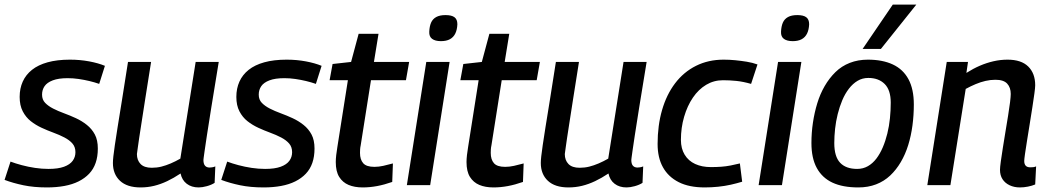

<svg xmlns="http://www.w3.org/2000/svg" viewBox="-33 -810 4587 840"><path d="M-13 -23 13 -103Q34 -95 62 -87.5Q90 -80 120 -75.5Q150 -71 179 -71Q221 -71 247 -80.5Q273 -90 285 -106.5Q297 -123 297 -144Q297 -167 284 -182Q271 -197 249 -208.5Q227 -220 201 -229.5Q175 -239 149 -251Q123 -263 101.5 -280Q80 -297 66.5 -323Q53 -349 53 -386Q53 -423 66.5 -453Q80 -483 107 -504.5Q134 -526 175.5 -537.5Q217 -549 273 -549Q317 -549 357 -541.5Q397 -534 426 -522L401 -443Q381 -450 358 -455.5Q335 -461 311 -464.5Q287 -468 263 -468Q223 -468 198 -458.5Q173 -449 162 -433Q151 -417 151 -396Q151 -374 164.5 -360Q178 -346 199.5 -335Q221 -324 247 -314.5Q273 -305 299 -293Q325 -281 347 -263.5Q369 -246 382 -221.5Q395 -197 395 -160Q395 -125 385.5 -97.5Q376 -70 357 -50Q338 -30 311 -16.5Q284 -3 249 3.5Q214 10 172 10Q115 10 69.5 0.5Q24 -9 -13 -23Z M582 10Q523 10 492 -19Q461 -48 461 -97Q461 -108 463 -126.5Q465 -145 469.5 -175.5Q474 -206 481.5 -253.5Q489 -301 500.5 -371Q512 -441 527 -539H628Q613 -445 603 -381Q593 -317 586.5 -275Q580 -233 576 -207Q572 -181 570 -165Q568 -149 566 -136Q566 -109 582 -92.5Q598 -76 631 -76Q653 -76 673 -81Q693 -86 714 -95Q735 -104 756 -116L823 -539H924Q904 -418 891.5 -340Q879 -262 872 -216Q865 -170 862 -148.5Q859 -127 858 -119.5Q857 -112 857 -110Q857 -93 864 -85Q871 -77 884 -77Q888 -77 895 -78Q902 -79 909 -82L906 -10Q892 -1 872 4.5Q852 10 836 10Q805 10 784 -6Q763 -22 757 -51Q727 -31 698.5 -17.5Q670 -4 641.5 3Q613 10 582 10Z M935 -23 961 -103Q982 -95 1010 -87.5Q1038 -80 1068 -75.5Q1098 -71 1127 -71Q1169 -71 1195 -80.5Q1221 -90 1233 -106.5Q1245 -123 1245 -144Q1245 -167 1232 -182Q1219 -197 1197 -208.5Q1175 -220 1149 -229.5Q1123 -239 1097 -251Q1071 -263 1049.5 -280Q1028 -297 1014.5 -323Q1001 -349 1001 -386Q1001 -423 1014.5 -453Q1028 -483 1055 -504.5Q1082 -526 1123.5 -537.5Q1165 -549 1221 -549Q1265 -549 1305 -541.5Q1345 -534 1374 -522L1349 -443Q1329 -450 1306 -455.5Q1283 -461 1259 -464.5Q1235 -468 1211 -468Q1171 -468 1146 -458.5Q1121 -449 1110 -433Q1099 -417 1099 -396Q1099 -374 1112.5 -360Q1126 -346 1147.5 -335Q1169 -324 1195 -314.5Q1221 -305 1247 -293Q1273 -281 1295 -263.5Q1317 -246 1330 -221.5Q1343 -197 1343 -160Q1343 -125 1333.5 -97.5Q1324 -70 1305 -50Q1286 -30 1259 -16.5Q1232 -3 1197 3.5Q1162 10 1120 10Q1063 10 1017.5 0.5Q972 -9 935 -23Z M1686 -95 1683 -14Q1649 -2 1617 4Q1585 10 1554 10Q1518 10 1492 -1Q1466 -12 1451 -36Q1436 -60 1436 -101Q1436 -114 1438 -132Q1440 -150 1443 -167L1489 -459H1409L1422 -530L1503 -539L1536 -662H1623L1603 -539H1757L1743 -459H1590L1545 -174Q1543 -165 1542.5 -156.5Q1542 -148 1542 -141Q1542 -112 1556 -96Q1570 -80 1605 -80Q1624 -80 1644 -84.5Q1664 -89 1686 -95Z M1747 0 1832 -539H1934L1849 0ZM1916 -744Q1943 -744 1955.5 -734.5Q1968 -725 1968 -704Q1967 -680 1959 -663.5Q1951 -647 1935.5 -638.5Q1920 -630 1896 -630Q1871 -630 1857.5 -640Q1844 -650 1845 -671Q1846 -695 1853 -711Q1860 -727 1875.5 -735.5Q1891 -744 1916 -744Z M2258 -95 2255 -14Q2221 -2 2189 4Q2157 10 2126 10Q2090 10 2064 -1Q2038 -12 2023 -36Q2008 -60 2008 -101Q2008 -114 2010 -132Q2012 -150 2015 -167L2061 -459H1981L1994 -530L2075 -539L2108 -662H2195L2175 -539H2329L2315 -459H2162L2117 -174Q2115 -165 2114.5 -156.5Q2114 -148 2114 -141Q2114 -112 2128 -96Q2142 -80 2177 -80Q2196 -80 2216 -84.5Q2236 -89 2258 -95Z M2454 10Q2395 10 2364 -19Q2333 -48 2333 -97Q2333 -108 2335 -126.5Q2337 -145 2341.5 -175.5Q2346 -206 2353.5 -253.5Q2361 -301 2372.5 -371Q2384 -441 2399 -539H2500Q2485 -445 2475 -381Q2465 -317 2458.5 -275Q2452 -233 2448 -207Q2444 -181 2442 -165Q2440 -149 2438 -136Q2438 -109 2454 -92.5Q2470 -76 2503 -76Q2525 -76 2545 -81Q2565 -86 2586 -95Q2607 -104 2628 -116L2695 -539H2796Q2776 -418 2763.5 -340Q2751 -262 2744 -216Q2737 -170 2734 -148.5Q2731 -127 2730 -119.5Q2729 -112 2729 -110Q2729 -93 2736 -85Q2743 -77 2756 -77Q2760 -77 2767 -78Q2774 -79 2781 -82L2778 -10Q2764 -1 2744 4.5Q2724 10 2708 10Q2677 10 2656 -6Q2635 -22 2629 -51Q2599 -31 2570.5 -17.5Q2542 -4 2513.5 3Q2485 10 2454 10Z M3050 10Q2982 10 2936.5 -13Q2891 -36 2867.5 -78Q2844 -120 2844 -180Q2844 -261 2863.5 -328.5Q2883 -396 2920.5 -445.5Q2958 -495 3012 -522Q3066 -549 3133 -549Q3159 -549 3184 -546.5Q3209 -544 3234 -540Q3259 -536 3281 -528L3253 -443Q3218 -453 3188.5 -456Q3159 -459 3130 -459Q3090 -459 3056.5 -439Q3023 -419 2998.5 -383Q2974 -347 2960 -299Q2946 -251 2946 -198Q2946 -160 2962.5 -133Q2979 -106 3008.5 -92.5Q3038 -79 3077 -79Q3101 -79 3122 -80.5Q3143 -82 3163.5 -86Q3184 -90 3204 -95L3214 -15Q3191 -8 3164.5 -2Q3138 4 3108.5 7Q3079 10 3050 10Z M3286 0 3371 -539H3473L3388 0ZM3455 -744Q3482 -744 3494.5 -734.5Q3507 -725 3507 -704Q3506 -680 3498 -663.5Q3490 -647 3474.5 -638.5Q3459 -630 3435 -630Q3410 -630 3396.5 -640Q3383 -650 3384 -671Q3385 -695 3392 -711Q3399 -727 3414.5 -735.5Q3430 -744 3455 -744Z M3722 10Q3654 10 3609 -11Q3564 -32 3540.5 -75Q3517 -118 3517 -184Q3517 -229 3523.5 -273Q3530 -317 3542.5 -358Q3555 -399 3575 -433.5Q3595 -468 3622 -494.5Q3649 -521 3685 -535Q3721 -549 3764 -549Q3828 -549 3873 -528Q3918 -507 3941.5 -463.5Q3965 -420 3965 -353Q3965 -306 3959 -261Q3953 -216 3940.5 -175.5Q3928 -135 3908 -101Q3888 -67 3861.5 -42Q3835 -17 3800 -3.5Q3765 10 3722 10ZM3717 -71Q3743 -71 3764 -83Q3785 -95 3801 -116Q3817 -137 3829 -165Q3841 -193 3849 -225.5Q3857 -258 3860.5 -292.5Q3864 -327 3864 -361Q3864 -416 3837.5 -442.5Q3811 -469 3766 -469Q3740 -469 3719 -456.5Q3698 -444 3681 -422Q3664 -400 3652 -371.5Q3640 -343 3632 -311Q3624 -279 3620.5 -246.5Q3617 -214 3617 -184Q3617 -125 3642.5 -98Q3668 -71 3717 -71ZM3741 -596 3873 -790H3976L3821 -596Z M4109 -539H4202L4195 -491Q4225 -510 4254 -522.5Q4283 -535 4313.5 -542Q4344 -549 4375 -549Q4435 -549 4465.5 -519Q4496 -489 4496 -437Q4496 -427 4492.5 -401Q4489 -375 4483.5 -340Q4478 -305 4472 -267.5Q4466 -230 4460.5 -196Q4455 -162 4451.5 -137.5Q4448 -113 4448 -106Q4448 -92 4454.5 -85Q4461 -78 4474 -78Q4480 -78 4486.5 -78.5Q4493 -79 4500 -82L4496 -3Q4482 3 4464 6.5Q4446 10 4429 10Q4404 10 4384 0.5Q4364 -9 4353 -26Q4342 -43 4342 -67Q4342 -78 4345.5 -103.5Q4349 -129 4354.5 -163.5Q4360 -198 4366 -234.5Q4372 -271 4377.5 -304.5Q4383 -338 4386 -363Q4389 -388 4389 -399Q4389 -427 4373.5 -444Q4358 -461 4322 -461Q4300 -461 4278.5 -456Q4257 -451 4235.5 -442Q4214 -433 4192 -421L4125 0H4024Z"/></svg>

Font: Georama ExtraCondensed Thin Medium
Style: Italic
Weight: 500
Italic angle: -9°
Version: Version 1.001